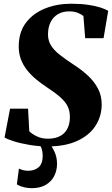

<svg xmlns="http://www.w3.org/2000/svg" viewBox="-20 -774 600 1030"><path d="M234.5 11.5Q186 11.5 137.2 3.2Q88.5 -5 52.5 -16.5Q16.5 -28 4.5 -37L34 -191H130.5L137 -70Q150 -56 176.8 -43Q203.5 -30 236 -30Q268 -30 290.5 -38.8Q313 -47.5 327.2 -63.2Q341.5 -79 348.2 -100.2Q355 -121.5 355 -146.5Q355 -178.5 343 -203.2Q331 -228 304 -252Q277 -276 232 -305.5Q201 -326 173.5 -348.8Q146 -371.5 125 -398Q104 -424.5 92.2 -455.8Q80.5 -487 80.5 -524Q80.5 -601.5 119.2 -652.2Q158 -703 221.8 -728.5Q285.5 -754 361.5 -754Q413 -754 452.2 -748.2Q491.5 -742.5 518.5 -733.8Q545.5 -725 560.5 -716L535.5 -569H437L427.5 -688Q416.5 -697.5 397 -705.2Q377.5 -713 351 -713Q316 -713 290.5 -697.8Q265 -682.5 251.2 -654.8Q237.5 -627 237.5 -589Q237.5 -557.5 252.5 -532Q267.5 -506.5 298.8 -481.5Q330 -456.5 377.5 -425.5Q418 -399.5 451.5 -368.5Q485 -337.5 505.2 -299.5Q525.5 -261.5 525.5 -213.5Q525.5 -151.5 493.2 -100.5Q461 -49.5 396.2 -19Q331.5 11.5 234.5 11.5ZM213.5 -17 236.5 -15Q255 4.5 270.5 36Q286 67.5 286 104.5Q286 140 271 169.8Q256 199.5 225.8 217.5Q195.5 235.5 150.5 235.5Q128.5 235.5 107.2 230.2Q86 225 70.5 215L81.5 130.5Q91.5 135.5 104.8 139Q118 142.5 135 142Q166.5 141 187.2 123.2Q208 105.5 209 66Q209.5 36.5 200.5 16.5Q191.5 -3.5 185 -15Z"/></svg>

Font: Merriweather 96pt Black
Style: Italic
Weight: 900
Italic angle: -7.8°
Version: Version 2.101